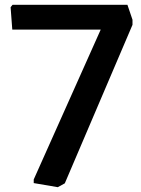

<svg xmlns="http://www.w3.org/2000/svg" viewBox="-20 -760 587 797"><path d="M220 17 120 0V-15L398 -637H31L24 -730L32 -740H509L530 -678V-657L249 1Z"/></svg>

Font: Encode Sans Wide
Style: Medium
Weight: 500
Designer: Pablo Impallari, Andres Torresi
Foundry: Pablo Impallari, Andres Torresi
Version: Version 1.000; ttfautohint (v1.00) -l 8 -r 50 -G 200 -x 14 -